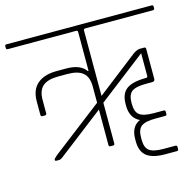

<svg xmlns="http://www.w3.org/2000/svg" viewBox="-116 -734 975 954"><g transform="rotate(-15 371.5 -257.0)"><path d="M-1 -623H744Q753 -623 753 -615V-606Q753 -598 744 -598H397Q388 -598 388 -590V-253L598 -416Q618 -430 633 -430H655Q663 -430 663 -421V-267Q663 -254 648 -254H617Q565 -254 544 -238.5Q523 -223 523 -181V-176Q523 -134 544 -118.5Q565 -103 617 -103H667Q676 -103 676 -95V-83Q676 -75 667 -75H618Q566 -75 545 -59.5Q524 -44 524 -2V8Q524 50 545 65.5Q566 81 618 81H678Q687 81 687 89V101Q687 109 678 109H618Q555 109 524.5 85.5Q494 62 494 9V-3Q494 -67 541 -88Q493 -111 493 -175V-182Q493 -236 524 -259Q555 -282 624 -282Q633 -282 633 -290V-407L388 -218V-9Q388 0 380 0H366Q358 0 358 -9V-191L123 -10Q111 0 102 0H89Q81 0 81 -6Q81 -12 98 -26L358 -226V-309Q358 -359 332 -380.5Q306 -402 254 -402H204Q152 -402 126 -380.5Q100 -359 100 -309V-241Q100 -232 92 -232H78Q70 -232 70 -241V-310Q70 -370 105.5 -400Q141 -430 204 -430H254Q326 -430 354 -390H358V-590Q358 -598 349 -598H-1Q-10 -598 -10 -606V-615Q-10 -623 -1 -623Z"/></g></svg>

Font: Rajdhani Light
Style: Regular
Weight: 300
Designer: Satya Rajpurohit, Jyotish Sonowal
Foundry: Indian Type Foundry
Version: Version 1.201;PS 1.0;hotconv 1.0.78;makeotf.lib2.5.61930; tt